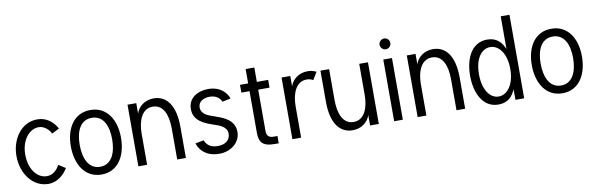

<svg xmlns="http://www.w3.org/2000/svg" viewBox="-49 -1152 4980 1607"><g transform="rotate(-10 2441.0 -348.0)"><path d="M363.8 -395 427.7 -427.2C396 -484.9 341.3 -534.2 262.2 -534.2C122.1 -534.2 37.1 -401.9 37.1 -262.2C37.1 -109.9 130.9 14.2 261.2 14.2C341.8 14.2 397.9 -42 427.7 -91.3L368.2 -128.9C357.9 -106 321.8 -51.8 261.2 -51.8C179.2 -51.8 111.8 -132.8 111.8 -262.2C111.8 -382.8 181.2 -467.8 262.2 -467.8C312 -467.8 354 -422.9 363.8 -395Z M499.5 -262.2C499.5 -108.9 572.8 14.2 712.9 14.2C854 14.2 925.8 -107.9 925.8 -262.2C925.8 -414.6 852.1 -534.2 712.9 -534.2C572.8 -534.2 499.5 -416 499.5 -262.2ZM574.7 -262.2C574.7 -375 613.8 -467.8 712.9 -467.8C811 -467.8 850.6 -375 850.6 -262.2C850.6 -148.4 811 -51.8 712.9 -51.8C613.8 -51.8 574.7 -148.4 574.7 -262.2Z M1101.6 0V-263.7C1101.6 -375 1140.1 -471.2 1231 -471.2C1321.8 -471.2 1357.4 -377.9 1357.4 -264.2V0H1431.2V-264.2C1431.2 -455.6 1355 -538.1 1250.5 -538.1C1173.3 -538.1 1118.7 -490.2 1101.6 -435.5V-523.9H1027.3V0Z M1712.9 -232.9C1760.3 -217.8 1818.8 -194.8 1818.8 -140.1C1818.8 -85 1778.8 -51.8 1712.9 -51.8C1648.9 -51.8 1620.1 -79.6 1602.5 -119.6L1530.8 -106C1553.7 -38.1 1610.8 14.2 1714.8 14.2C1811 14.2 1894 -49.3 1894 -140.1C1894 -252.9 1781.7 -281.2 1713.9 -306.2C1683.1 -317.4 1617.7 -335 1617.7 -397C1617.7 -446.3 1666 -470.2 1713.9 -470.2C1774.9 -470.2 1802.2 -438.5 1814.5 -410.6L1885.7 -425.3C1872.1 -467.3 1824.2 -536.1 1712.9 -536.1C1622.1 -535.2 1543 -488.3 1543 -395C1543 -294.9 1632.3 -259.3 1712.9 -232.9Z M2052.7 -458V-103C2052.7 -20.5 2085.9 14.2 2183.6 14.2H2217.8V-47.9H2183.6C2146 -47.9 2126.5 -66.9 2126.5 -105V-458H2222.7V-523.9H2126.5V-646H2052.7V-523.9H1983.4V-458Z M2633.3 -520.5C2610.8 -532.2 2585.9 -538.1 2559.6 -538.1C2482.4 -538.1 2427.7 -490.2 2410.6 -435.5V-523.9H2336.4V0H2410.6V-263.7C2410.6 -375 2449.2 -471.2 2540 -471.2C2560.5 -471.2 2579.1 -465.8 2594.2 -456.5Z M2996.6 -523.9V-260.3C2996.6 -148.9 2958 -52.7 2867.2 -52.7C2776.4 -52.7 2740.7 -146 2740.7 -259.8V-523.9H2667V-259.8C2667 -68.4 2743.2 14.2 2847.7 14.2C2924.8 14.2 2979.5 -33.7 2996.6 -88.4V0H3070.8V-523.9Z M3191.9 -650.9C3191.9 -647.9 3192.4 -644.5 3192.9 -641.6C3197.3 -621.1 3216.3 -605 3237.8 -605C3262.7 -605 3283.7 -626 3283.7 -650.9C3283.7 -654.3 3283.7 -657.2 3282.7 -660.2C3278.3 -681.2 3259.8 -696.8 3237.8 -696.8C3212.9 -696.8 3191.9 -675.8 3191.9 -650.9ZM3201.2 -523.9V0H3274.9V-523.9Z M3475.1 0V-263.7C3475.1 -375 3513.7 -471.2 3604.5 -471.2C3695.3 -471.2 3731 -377.9 3731 -264.2V0H3804.7V-264.2C3804.7 -455.6 3728.5 -538.1 3624 -538.1C3546.9 -538.1 3492.2 -490.2 3475.1 -435.5V-523.9H3400.9V0Z M4231.9 -710V-432.6C4209 -486.3 4169.9 -538.1 4085.9 -538.1C3949.2 -538.1 3893.1 -404.3 3893.1 -263.2C3893.1 -124.5 3949.2 14.2 4086.4 14.2C4171.9 14.2 4209 -37.1 4231.9 -89.8V0H4306.2V-710ZM3968.3 -263.2C3968.3 -398.4 4027.3 -471.7 4099.6 -471.7C4171.9 -471.7 4234.4 -396.5 4234.4 -262.2C4234.4 -128.9 4171.9 -51.8 4099.6 -51.8C4027.3 -51.8 3968.3 -128.9 3968.3 -263.2Z M4417 -262.2C4417 -108.9 4490.2 14.2 4630.4 14.2C4771.5 14.2 4843.3 -107.9 4843.3 -262.2C4843.3 -414.6 4769.5 -534.2 4630.4 -534.2C4490.2 -534.2 4417 -416 4417 -262.2ZM4492.2 -262.2C4492.2 -375 4531.2 -467.8 4630.4 -467.8C4728.5 -467.8 4768.1 -375 4768.1 -262.2C4768.1 -148.4 4728.5 -51.8 4630.4 -51.8C4531.2 -51.8 4492.2 -148.4 4492.2 -262.2Z"/></g></svg>

Font: Tuffy
Style: Regular
Weight: 500
Designer: Thatcher Ulrich, Karoly Barta and Michael Everson
Version: Version 001.270